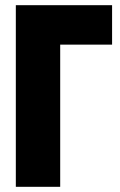

<svg xmlns="http://www.w3.org/2000/svg" viewBox="-20 -720 462 740"><path d="M41 0V-700H412V-548H212V0Z"/></svg>

Font: Tektur SemiCondensed
Style: Bold
Weight: 700
Width: 4
Designer: Adam Jagosz
Foundry: Adam Jagosz
Version: Version 1.005;gftools[0.9.30]